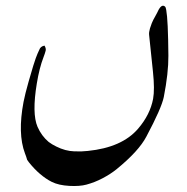

<svg xmlns="http://www.w3.org/2000/svg" viewBox="-20 -515 641 657"><path d="M72.8 31.7Q69.8 20.5 65.4 9.8Q40 -57.6 60.5 -166Q65.9 -193.8 77.9 -235.8Q89.8 -277.8 93.8 -290Q103.5 -320.8 108.6 -331.8Q113.8 -342.8 114.3 -344.2Q118.2 -356.4 132.3 -358.9Q138.2 -349.1 136.2 -341.3Q133.8 -332 128.9 -319.3Q114.7 -282.7 106 -229.5Q88.9 -126.5 108.4 -81.1Q122.1 -49.8 146.5 -29.3Q158.2 -20.5 172.4 -13.7Q203.6 2 234.4 2.9Q261.2 3.9 280.3 1.5Q397.5 -10.3 452.6 -74.7Q493.7 -122.6 503.9 -176.8Q509.8 -209 503.4 -269.5Q502.9 -272.5 490.2 -396Q489.3 -404.3 493.2 -418Q496.6 -429.2 499.5 -436Q505.4 -449.7 510.3 -457.5Q520.5 -475.6 520 -475.6Q519.5 -476.1 520.5 -477.1Q532.7 -502.4 544.4 -492.7Q547.4 -490.2 548.8 -481Q555.2 -446.8 556.2 -324.2Q556.6 -265.6 540.5 -183.1Q532.7 -145 481 -47.9Q454.6 2.4 378.9 64Q358.4 80.6 330.6 95.2Q304.7 108.9 275.9 116.7Q252.9 123 217.3 121.1Q180.7 119.1 157.2 107.4Q115.7 86.4 78.6 40Q75.7 36.1 72.8 31.7Z"/></svg>

Font: Urdu Khush Khati
Style: Regular
Weight: 400
Version: Version 001.500